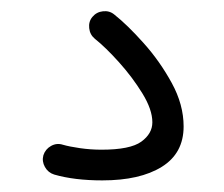

<svg xmlns="http://www.w3.org/2000/svg" viewBox="-20 -47 395 339"><path d="M143.1 -17.1Q150.4 -25.9 161.9 -27.1Q173.3 -28.3 181.6 -21.5Q205.1 -2.9 233.6 29.1Q262.2 61 283.2 99.4Q304.2 137.7 304.2 176.3Q304.2 223.6 265.6 247.6Q227.1 271.5 160.6 271.5Q111.3 271.5 75.7 261.2Q64.9 257.8 59.3 247.8Q53.7 237.8 56.6 227.1Q60.1 216.3 70.1 210.7Q80.1 205.1 90.8 208.5Q102.5 211.9 121.3 214.6Q140.1 217.3 159.2 217.3Q210 217.3 229.5 203.1Q249 189 249 168.9Q249 146.5 231.4 117.9Q213.9 89.4 190.2 63Q166.5 36.6 147.5 21.5Q138.7 14.2 137.5 2.7Q136.2 -8.8 143.1 -17.1Z"/></svg>

Font: Mikhak Light
Style: Regular
Weight: 300
Designer: Amin Abedi
Version: Version 3.3